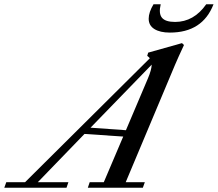

<svg xmlns="http://www.w3.org/2000/svg" viewBox="-88 -878 1019 898"><path d="M706.5 -725.6Q660.6 -725.6 634 -742.2Q607.4 -758.8 607.4 -790.5Q607.4 -820.3 629.9 -857.9H663.6Q653.3 -814.9 669.4 -795.2Q685.5 -775.4 731 -775.4Q818.4 -775.4 876.5 -857.9H910.6Q859.4 -725.6 706.5 -725.6ZM-67.9 0 -58.6 -25.9H29.3L612.8 -605.5Q607.9 -611.8 600.6 -616.7L605 -631.8L763.2 -676.3L772.5 -667.5Q744.6 -607.9 731 -575.7L500 -25.9H589.4L580.1 0H322.8L331.5 -25.9H397.5L488.3 -239.3L307.1 -251.5L88.9 -25.9H231.9L223.1 0ZM604 -511.7Q620.6 -550.8 621.6 -575.7L335.4 -280.8L501 -269Z"/></svg>

Font: Elstob 14pt Medium
Style: Italic
Weight: 500
Italic angle: -20°
Designer: Peter S. Baker
Version: Version 1.015